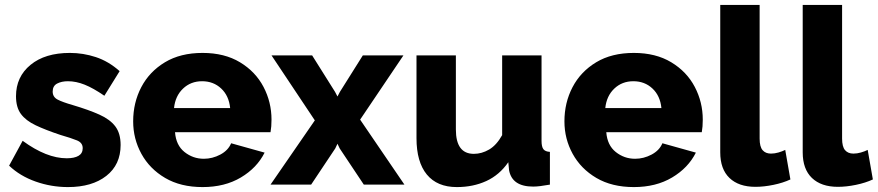

<svg xmlns="http://www.w3.org/2000/svg" viewBox="-20 -750 3566 780"><path d="M256 10Q188 10 124.5 -12.5Q61 -35 17 -77L72 -178Q169 -107 251 -107Q282 -107 299 -117Q316 -127 316 -148Q316 -170 293 -179.5Q270 -189 225 -202Q165 -222 125 -241Q85 -260 65 -287Q45 -314 45 -359Q45 -438 104 -486.5Q163 -535 264 -535Q318 -535 369.5 -518Q421 -501 466 -461L404 -361Q359 -392 324 -406Q289 -420 256 -420Q230 -420 212 -410.5Q194 -401 194 -378Q194 -356 214 -345.5Q234 -335 276 -323Q340 -304 383.5 -284.5Q427 -265 448.5 -236.5Q470 -208 470 -161Q470 -81 412 -35.5Q354 10 256 10Z M803 10Q714 10 651 -27Q588 -64 554.5 -125Q521 -186 521 -257Q521 -333 554 -396Q587 -459 650 -497Q713 -535 803 -535Q892 -535 955 -497Q1018 -459 1050.5 -397Q1083 -335 1083 -264Q1083 -235 1079 -213H691Q695 -160 729.5 -132.5Q764 -105 808 -105Q843 -105 875 -122Q907 -139 919 -168L1055 -130Q1024 -68 958.5 -29Q893 10 803 10ZM687 -311H915Q910 -361 878.5 -390.5Q847 -420 801 -420Q755 -420 723.5 -390Q692 -360 687 -311Z M1248 -525 1341 -377 1351 -358 1361 -377 1454 -525H1619L1443 -264L1623 0H1458L1360 -147L1351 -166L1342 -147L1244 0H1079L1259 -261L1083 -525Z M1672 -189V-525H1832V-224Q1832 -125 1905 -125Q1937 -125 1967 -142.5Q1997 -160 2020 -201V-525H2180V-178Q2180 -154 2187.5 -144Q2195 -134 2214 -133V0Q2191 4 2175 6Q2159 8 2146 8Q2060 8 2048 -59L2045 -91Q2009 -39 1955.5 -14.5Q1902 10 1836 10Q1756 10 1714 -41Q1672 -92 1672 -189Z M2555 10Q2466 10 2403 -27Q2340 -64 2306.5 -125Q2273 -186 2273 -257Q2273 -333 2306 -396Q2339 -459 2402 -497Q2465 -535 2555 -535Q2644 -535 2707 -497Q2770 -459 2802.5 -397Q2835 -335 2835 -264Q2835 -235 2831 -213H2443Q2447 -160 2481.5 -132.5Q2516 -105 2560 -105Q2595 -105 2627 -122Q2659 -139 2671 -168L2807 -130Q2776 -68 2710.5 -29Q2645 10 2555 10ZM2439 -311H2667Q2662 -361 2630.5 -390.5Q2599 -420 2553 -420Q2507 -420 2475.5 -390Q2444 -360 2439 -311Z M2906 -730H3066V-187Q3066 -154 3078 -140Q3090 -126 3112 -126Q3127 -126 3142.5 -130.5Q3158 -135 3170 -141L3191 -21Q3161 -7 3122 1Q3083 9 3049 9Q2981 9 2943.5 -27Q2906 -63 2906 -131Z M3241 -730H3401V-187Q3401 -154 3413 -140Q3425 -126 3447 -126Q3462 -126 3477.5 -130.5Q3493 -135 3505 -141L3526 -21Q3496 -7 3457 1Q3418 9 3384 9Q3316 9 3278.5 -27Q3241 -63 3241 -131Z"/></svg>

Font: Raleway ExtraBold
Style: Regular
Weight: 800
Designer: Matt McInerney, Pablo Impallari, Rodrigo Fuenzalida
Foundry: Matt McInerney, Pablo Impallari, Rodrigo Fuenzalida
Version: Version 4.026